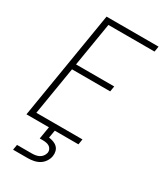

<svg xmlns="http://www.w3.org/2000/svg" viewBox="-233 -823 965 1132"><g transform="rotate(30 250.0 -257.5)"><path d="M21 0 142 -735H496L490 -698H176L127 -401H387L381 -364H121L67 -37H381L375 0ZM57 220 63 184H163Q175 184 188 182Q201 180 212.5 174Q224 168 232 157.5Q240 147 243 134Q245 122 240 111Q235 100 225.5 94Q216 88 204 86Q192 84 180 84H160L174 0H214L205 52Q221 54 236.5 59.5Q252 65 263 76Q274 87 278 103Q282 119 279 136Q276 155 264 173Q252 191 234.5 201.5Q217 212 196.5 216Q176 220 157 220Z"/></g></svg>

Font: Iosevka Term Curly XLt Obl
Style: Regular
Weight: 200
Italic angle: -9°
Designer: Belleve Invis
Foundry: Belleve Invis
Version: Version 32.3.0